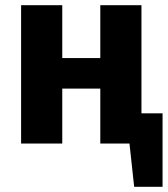

<svg xmlns="http://www.w3.org/2000/svg" viewBox="-20 -551 644 737"><path d="M604 -116V166H495L477 0H365V-211H219V0H61V-531H219V-328H365V-531H523V-116Z"/></svg>

Font: FiraGOUPP
Style: Bold
Weight: 700
Designer: bBox Type
Foundry: bBox Type GmbH
Version: Version 1.001